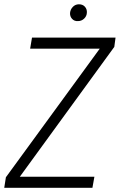

<svg xmlns="http://www.w3.org/2000/svg" viewBox="-25 -889 567 909"><path d="M421.9 -52.2 412.6 0H13.7L23.4 -52.2ZM516.1 -667 30.8 0H-4.9L2.9 -49.8L485.4 -710.9H522ZM500.5 -710.9 490.7 -658.7H117.7L126.5 -710.9ZM306.6 -827.6Q308.1 -844.2 319.6 -856.2Q331.1 -868.2 347.7 -868.7Q366.2 -869.1 377 -857.2Q387.7 -845.2 386.2 -828.1Q385.3 -812 373 -800.5Q360.8 -789.1 343.8 -789.1Q327.1 -788.1 316.4 -799.6Q305.7 -811 306.6 -827.6Z"/></svg>

Font: Roboto Condensed Light
Style: Italic
Weight: 300
Italic angle: -12°
Designer: Christian Robertson
Foundry: Google
Version: Version 3.0; 2020